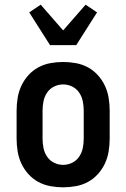

<svg xmlns="http://www.w3.org/2000/svg" viewBox="-20 -793 540 821"><path d="M250 8Q223 8 195.5 3Q168 -2 144 -15Q120 -28 101.5 -48.5Q83 -69 71.5 -93.5Q60 -118 55.5 -145.5Q51 -173 51 -200V-320Q51 -347 55.5 -374.5Q60 -402 71.5 -426.5Q83 -451 101.5 -471.5Q120 -492 144 -505Q168 -518 195.5 -523Q223 -528 250 -528Q277 -528 304.5 -523Q332 -518 356 -505Q380 -492 398.5 -471.5Q417 -451 428.5 -426.5Q440 -402 444.5 -374.5Q449 -347 449 -320V-200Q449 -173 444.5 -145.5Q440 -118 428.5 -93.5Q417 -69 398.5 -48.5Q380 -28 356 -15Q332 -2 304.5 3Q277 8 250 8ZM250 -88Q270 -88 288.5 -97Q307 -106 318.5 -123Q330 -140 334 -160Q338 -180 338 -200V-320Q338 -340 334 -360Q330 -380 318.5 -397Q307 -414 288.5 -423Q270 -432 250 -432Q230 -432 211.5 -423Q193 -414 181.5 -397Q170 -380 166 -360Q162 -340 162 -320V-200Q162 -180 166 -160Q170 -140 181.5 -123Q193 -106 211.5 -97Q230 -88 250 -88ZM194 -600 105 -740 154 -773 250 -663 346 -773 395 -740 306 -600Z"/></svg>

Font: Iosevka Custom
Style: Bold
Weight: 700
Monospace: yes
Designer: Belleve Invis
Foundry: Belleve Invis
Version: Version 30.3.3; ttfautohint (v1.8.3)